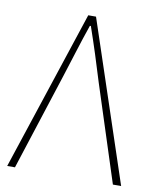

<svg xmlns="http://www.w3.org/2000/svg" viewBox="-77 -720 636 780"><g transform="rotate(10 241.0 -330.0)"><path d="M6 0 224 -660H256L476 0H442L314 -396Q295 -458 279 -508Q263 -558 242 -619H238Q217 -558 201.5 -508Q186 -458 166 -396L38 0Z"/></g></svg>

Font: Source Sans 3 VF
Style: Regular
Weight: 200
Designer: Paul D. Hunt
Foundry: Adobe
Version: Version 3.046;hotconv 1.0.118;makeotfexe 2.5.65603